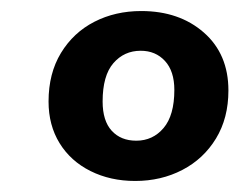

<svg xmlns="http://www.w3.org/2000/svg" viewBox="-20 -736 434 348"><path d="M225 -408Q180 -408 144 -426Q108 -444 88 -476.5Q68 -509 68 -552Q68 -603 90.5 -640Q113 -677 151 -696.5Q189 -716 236 -716Q305 -716 349.5 -677Q394 -638 394 -572Q394 -522 371.5 -485Q349 -448 310.5 -428Q272 -408 225 -408ZM227 -481Q257 -481 276.5 -504Q296 -527 296 -573Q296 -607 279 -625.5Q262 -644 235 -644Q205 -644 185.5 -621.5Q166 -599 166 -552Q166 -517 182.5 -499Q199 -481 227 -481Z"/></svg>

Font: Nunito Sans 12pt ExtraBold
Style: Italic
Weight: 800
Italic angle: -9°
Designer: Vernon Adams
Foundry: Vernon Adams
Version: Version 3.101;gftools[0.9.27]